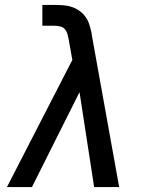

<svg xmlns="http://www.w3.org/2000/svg" viewBox="-20 -755 640 775"><path d="M8 0 272 -513 257 -597Q255 -608 252 -618.5Q249 -629 242 -637Q235 -645 224 -648Q213 -651 201 -651H151V-723V-735H201Q220 -735 238 -733.5Q256 -732 272.5 -726Q289 -720 303 -709.5Q317 -699 326.5 -685Q336 -671 341 -654.5Q346 -638 350 -620Q350 -618 350.5 -616Q351 -614 351 -611L461 0H360L301 -383L109 0Z"/></svg>

Font: Iosevka Slab MdExObl
Style: Regular
Weight: 500
Width: 7
Italic angle: -9°
Monospace: yes
Designer: Belleve Invis
Foundry: Belleve Invis
Version: Version 11.1.1; ttfautohint (v1.8.3)